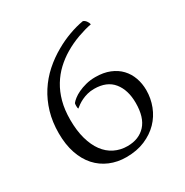

<svg xmlns="http://www.w3.org/2000/svg" viewBox="-167 -849 966 1001"><g transform="rotate(-30 316.0 -348.0)"><path d="M341 -377Q319 -377 300 -372Q281 -367 265.5 -359.5Q250 -352 238 -343.5Q226 -335 219 -329Q217 -332 216.5 -337Q216 -342 216 -347Q216 -352 216.5 -357Q217 -362 219 -364Q225 -372 239 -383Q253 -394 273 -403.5Q293 -413 319.5 -420Q346 -427 377 -427Q426 -427 463 -412Q500 -397 524.5 -371Q549 -345 561.5 -310Q574 -275 574 -235Q574 -186 556.5 -140.5Q539 -95 505.5 -60.5Q472 -26 423 -5Q374 16 310 16Q257 16 212 -3Q167 -22 134.5 -58Q102 -94 84 -147Q66 -200 66 -268Q66 -336 83 -393.5Q100 -451 130.5 -498.5Q161 -546 203 -583.5Q245 -621 295 -649Q335 -672 380 -688.5Q425 -705 467 -712Q477 -709 485 -698.5Q493 -688 495 -677Q458 -670 413 -654Q368 -638 326 -613Q289 -591 257.5 -561.5Q226 -532 202.5 -493.5Q179 -455 166 -407Q153 -359 153 -299Q153 -234 167 -184Q181 -134 206 -100Q231 -66 266.5 -48.5Q302 -31 344 -31Q413 -31 453 -74.5Q493 -118 493 -205Q493 -283 455 -330Q417 -377 341 -377Z"/></g></svg>

Font: Gotu
Style: Regular
Weight: 400
Designer: Sarang Kulkarni & Kailash Malviya
Foundry: Ek Type
Version: Version 2.320;hotconv 1.0.109;makeotfexe 2.5.65596; ttfautoh